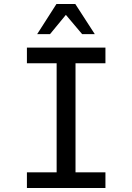

<svg xmlns="http://www.w3.org/2000/svg" viewBox="-20 -936 658 956"><path d="M114 0V-78H262V-621H114V-699H505V-621H356V-78H505V0ZM165 -766 261 -916H355L452 -766H389L308 -862L229 -766Z"/></svg>

Font: Fragment Mono
Style: Regular
Weight: 400
Monospace: yes
Designer: Wei Huang based on Nimbus Sans by URW Studio, based on Helvetica by Max Miedinger.
Foundry: Wei Huang
Version: Version 1.021; ttfautohint (v1.8.4.7-5d5b)